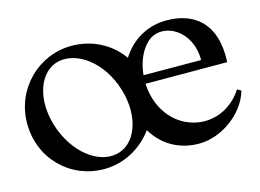

<svg xmlns="http://www.w3.org/2000/svg" viewBox="-82 -712 1184 873"><g transform="rotate(-15 510.0 -275.0)"><path d="M311 15C406 15 490 -33 543 -106C587 -31 663 15 758 15C861 15 974 -63 1005 -168L987 -179C900 -44 728 -48 642 -163C610 -206 594 -259 592 -311L976 -310C986 -494 885 -565 758 -565C665 -565 590 -518 545 -446C493 -520 407 -565 311 -565C153 -565 25 -436 25 -276C25 -108 153 15 311 15ZM398 -41C313 -11 201 -79 149 -215C98 -350 135 -477 222 -508C308 -537 421 -471 472 -337C524 -200 486 -71 398 -41ZM593 -351C599 -417 627 -476 668 -505C741 -555 864 -492 864 -350Z"/></g></svg>

Font: Basteleur Moonlight
Style: Regular
Weight: 300
Designer: Keussel
Foundry: Keussel Studio
Version: Version 1.300;Glyphs 3.2 (3192)